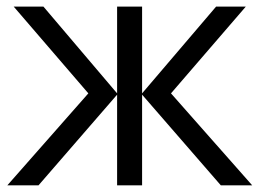

<svg xmlns="http://www.w3.org/2000/svg" viewBox="-20 -554 776 574"><path d="M109.9 -534.2 330.1 -274.9V-534.2H404.8V-274.9L626 -534.2H714.8L491.2 -274.9L733.9 0H640.1L404.8 -271V0H330.1V-271L95.2 0H2L244.1 -274.9L21 -534.2Z"/></svg>

Font: OpenSansEmoji
Style: Regular
Weight: 400
Foundry: MorbZ
Version: Version 1.000;PS 001.000;hotconv 1.0.70;makeotf.lib2.5.58329